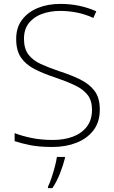

<svg xmlns="http://www.w3.org/2000/svg" viewBox="-20 -744 584 985"><path d="M492 -182Q492 -118 459.5 -75.5Q427 -33 372 -11.5Q317 10 249 10Q182 10 136.5 1Q91 -8 55 -20V-61Q94 -46 143 -36Q192 -26 252 -26Q308 -26 353 -42.5Q398 -59 425 -93.5Q452 -128 452 -181Q452 -228 429.5 -257Q407 -286 364 -306.5Q321 -327 259 -348Q201 -367 156.5 -390Q112 -413 87.5 -449Q63 -485 63 -544Q63 -603 93.5 -643Q124 -683 175 -703.5Q226 -724 290 -724Q389 -724 474 -686L459 -652Q415 -672 372.5 -680Q330 -688 288 -688Q237 -688 195 -672.5Q153 -657 128 -625.5Q103 -594 103 -545Q103 -494 126 -464Q149 -434 189.5 -415.5Q230 -397 283 -379Q346 -359 393 -335.5Q440 -312 466 -276.5Q492 -241 492 -182ZM313 68Q304 104 288 145Q272 186 249 221H226V214Q234 198 243.5 170.5Q253 143 261 112.5Q269 82 272 61H313Z"/></svg>

Font: Noto Sans ExtraLight
Style: Regular
Weight: 200
Designer: Monotype Design Team
Foundry: Monotype Imaging Inc.
Version: Version 2.007